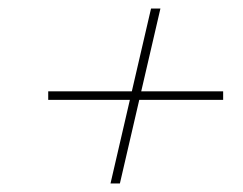

<svg xmlns="http://www.w3.org/2000/svg" viewBox="-20 -540 570 450"><path d="M239 -110 284.4 -306H93V-326H289L334 -520H356L311 -326H503V-306H306.4L261 -110Z"/></svg>

Font: Bodoni* 11
Style: Italic
Weight: 400
Italic angle: -13°
Version: Version 1.002